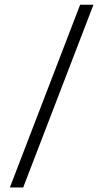

<svg xmlns="http://www.w3.org/2000/svg" viewBox="-20 -690 446 828"><path d="M22.5 118.5 325.5 -669.5H383L80 118.5Z"/></svg>

Font: Anek Bangla Light
Style: Regular
Weight: 300
Designer: Sulekha Rajkumar (Bangla), Yesha Goshar (Latin)
Foundry: Ek Type
Version: Version 1.003